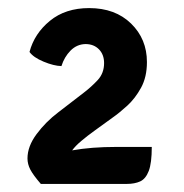

<svg xmlns="http://www.w3.org/2000/svg" viewBox="-20 -774 455 475"><path d="M355.5 -410.5Q355.5 -370.5 348 -351Q340.5 -331.5 326.8 -325.2Q313 -319 294 -319H81Q62 -341 55 -354.5Q48 -368 48 -382Q48 -412 70.5 -442.2Q93 -472.5 124 -496L187 -544.5Q206 -559 221.8 -576Q237.5 -593 237.5 -618Q237.5 -639 224.8 -652Q212 -665 191.5 -665Q170 -664.5 154.5 -648.8Q139 -633 132 -610.5Q113 -611 87.8 -621.5Q62.5 -632 53 -645.5Q65 -691 103.5 -722.5Q142 -754 200.5 -754Q265 -754 304.2 -715.8Q343.5 -677.5 343.5 -620.5Q343.5 -583.5 329 -557Q314.5 -530.5 294.8 -512.5Q275 -494.5 258.5 -483L215 -451.5Q195.5 -437.5 181 -425.2Q166.5 -413 158.5 -402Q206 -410.5 267.5 -410.5Z"/></svg>

Font: Signika Negative SC SemiBold
Style: Regular
Weight: 600
Designer: Anna Giedryś
Foundry: Anna Giedryś
Version: Version 2.000; ttfautohint (v1.8.3) -l 8 -r 50 -G 200 -x 9 -